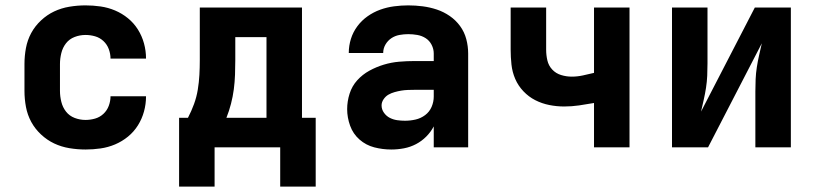

<svg xmlns="http://www.w3.org/2000/svg" viewBox="-20 -548 3040 714"><path d="M298 8Q268 8 238 3Q208 -2 181.5 -14.5Q155 -27 132.5 -48Q110 -69 96 -95Q82 -121 76.5 -150.5Q71 -180 71 -210V-310Q71 -340 76.5 -369.5Q82 -399 96 -425Q110 -451 132.5 -472Q155 -493 181.5 -505.5Q208 -518 238 -523Q268 -528 298 -528Q326 -528 354 -524Q382 -520 408 -509Q434 -498 456 -480Q478 -462 493 -438Q508 -414 515.5 -386.5Q523 -359 523 -331Q523 -330 523 -330Q523 -330 523 -330H391Q391 -330 391 -330Q391 -330 391 -330Q391 -348 384.5 -365.5Q378 -383 364.5 -395.5Q351 -408 333.5 -413Q316 -418 298 -418Q277 -418 257.5 -410.5Q238 -403 225.5 -387Q213 -371 208 -350.5Q203 -330 203 -310V-210Q203 -190 208 -169.5Q213 -149 225.5 -133Q238 -117 257.5 -109.5Q277 -102 298 -102Q316 -102 333.5 -107Q351 -112 364.5 -124.5Q378 -137 384.5 -154.5Q391 -172 391 -190Q391 -190 391 -190Q391 -190 391 -190H523Q523 -190 523 -190Q523 -190 523 -189Q523 -161 515.5 -133.5Q508 -106 493 -82Q478 -58 456 -40Q434 -22 408 -11Q382 0 354 4Q326 8 298 8Z M1022 146V0H778V146H646V-110H679Q692 -135 701.5 -161Q711 -187 715.5 -214.5Q720 -242 721.5 -269.5Q723 -297 723 -325V-520H1103V-110H1154V146ZM971 -110V-410H855V-325Q855 -298 854 -270.5Q853 -243 849.5 -216Q846 -189 839 -162Q832 -135 822 -110Z M1435 8Q1403 8 1372 0Q1341 -8 1317 -29Q1293 -50 1282 -80.5Q1271 -111 1271 -142Q1271 -171 1280 -199.5Q1289 -228 1308.5 -249.5Q1328 -271 1353.5 -285Q1379 -299 1407 -307.5Q1435 -316 1464 -318.5Q1493 -321 1522 -321H1593V-349Q1593 -366 1585 -381.5Q1577 -397 1563 -406Q1549 -415 1532 -418Q1515 -421 1498 -421Q1482 -421 1465.5 -418Q1449 -415 1435.5 -406Q1422 -397 1413.5 -382.5Q1405 -368 1405 -351H1277Q1277 -378 1285 -403.5Q1293 -429 1309 -450.5Q1325 -472 1347 -487.5Q1369 -503 1394 -512Q1419 -521 1445.5 -524.5Q1472 -528 1498 -528Q1525 -528 1552 -524.5Q1579 -521 1604.5 -512.5Q1630 -504 1652.5 -488.5Q1675 -473 1691 -451Q1707 -429 1714 -402.5Q1721 -376 1721 -349V0H1593V-78Q1582 -57 1565 -40Q1548 -23 1527 -12Q1506 -1 1482.5 3.5Q1459 8 1435 8ZM1486 -99Q1506 -99 1525.5 -103.5Q1545 -108 1561 -120Q1577 -132 1585 -150.5Q1593 -169 1593 -189V-214H1522Q1510 -214 1497 -213.5Q1484 -213 1472 -211Q1460 -209 1447.5 -205.5Q1435 -202 1424.5 -196Q1414 -190 1406.5 -179Q1399 -168 1399 -156Q1399 -141 1408 -128.5Q1417 -116 1430 -109.5Q1443 -103 1457.5 -101Q1472 -99 1486 -99Z M2189 0V-165Q2161 -160 2133.5 -156Q2106 -152 2078 -152Q2050 -152 2022.5 -157.5Q1995 -163 1970.5 -175.5Q1946 -188 1926.5 -208.5Q1907 -229 1896 -254.5Q1885 -280 1882 -308Q1879 -336 1879 -363V-520H2011V-363Q2011 -343 2015.5 -323.5Q2020 -304 2033.5 -289.5Q2047 -275 2066.5 -269Q2086 -263 2106 -263Q2127 -263 2147.5 -267.5Q2168 -272 2189 -277V-520H2321V0Z M2479 0V-520H2611V-312Q2611 -289 2610 -266.5Q2609 -244 2605.5 -221.5Q2602 -199 2597 -177Q2592 -155 2587 -133L2787 -520H2921V0H2789V-208Q2789 -231 2790 -253.5Q2791 -276 2794.5 -298.5Q2798 -321 2803 -343Q2808 -365 2813 -387L2613 0Z"/></svg>

Font: Iosevka Custom XBdEx
Style: Regular
Weight: 800
Width: 7
Monospace: yes
Designer: Belleve Invis
Foundry: Belleve Invis
Version: Version 11.2.4; ttfautohint (v1.8.4)